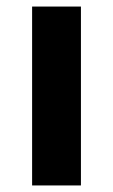

<svg xmlns="http://www.w3.org/2000/svg" viewBox="-20 -659 345 586"><path d="M227 -93V-639H78V-93Z"/></svg>

Font: Noto Sans Telugu UI
Style: Bold
Weight: 700
Designer: Jelle Bosma - Monotype Design Team
Foundry: Monotype Imaging Inc.
Version: Version 2.005